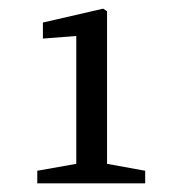

<svg xmlns="http://www.w3.org/2000/svg" viewBox="-20 -850 410 443"><path d="M66 -427V-456L156 -472V-767L79 -761V-798L218 -830L227 -824V-472L315 -456V-427Z"/></svg>

Font: Source Serif 4
Style: Regular
Weight: 400
Designer: Frank Grießhammer
Foundry: Adobe
Version: Version 4.005;hotconv 1.1.0;makeotfexe 2.6.0